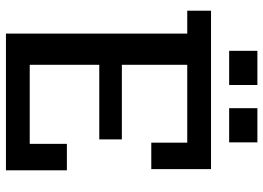

<svg xmlns="http://www.w3.org/2000/svg" viewBox="-140 -746 886 646"><g transform="rotate(90 303.0 -423.0)"><path d="M460 -610H198V-390H449V-314H198V-80H464V-205H553V0H93V-610H16V-690H549V-489H460ZM151 -846H266V-751H151ZM344 -846H459V-751H344Z"/></g></svg>

Font: Mozilla Headline BETA
Style: Regular
Weight: 400
Designer: Studio DRAMA
Foundry: Studio DRAMA
Version: Version 0.100